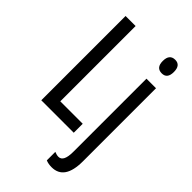

<svg xmlns="http://www.w3.org/2000/svg" viewBox="-291 -825 1150 1150"><g transform="rotate(45 284.0 -249.5)"><path d="M70 0V-714H155V-76H345V0ZM418 -681Q418 -624 466 -624Q512 -624 512 -681Q512 -739 466 -739Q418 -739 418 -681ZM397 240Q505 240 505 82V-537H424V83Q424 167 382 167Q367 167 348 159V231Q369 240 397 240Z"/></g></svg>

Font: Noto Sans Display Condensed
Style: Regular
Weight: 400
Width: 3
Designer: Monotype Design Team
Foundry: Monotype Imaging Inc.
Version: Version 1.900